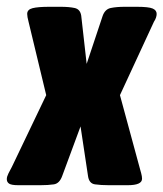

<svg xmlns="http://www.w3.org/2000/svg" viewBox="-43 -545 481 565"><path d="M11 0Q-9 0 -16 -4.5Q-23 -9 -23 -18Q-23 -25 -18 -35Q-13 -45 -8 -54L93 -265L41 -481Q37 -496 37 -504Q37 -517 53 -521Q69 -525 102 -525H136Q160 -525 176.5 -521.5Q193 -518 196 -499L212 -357L259 -498Q266 -518 283 -521.5Q300 -525 324 -525H360Q394 -525 406 -520Q418 -515 418 -504Q418 -499 416 -493Q414 -487 410 -481L310 -265L367 -55Q370 -44 372.5 -35Q375 -26 375 -19Q375 0 333 0H277Q254 0 236.5 -2.5Q219 -5 216 -27L194 -173L140 -27Q132 -5 115.5 -2.5Q99 0 76 0Z"/></svg>

Font: Asap Condensed Condensed ExtraBold
Style: Italic
Weight: 800
Width: 3
Italic angle: -6°
Designer: Pablo Cosgaya
Foundry: Omnibus-Type
Version: Version 3.001; ttfautohint (v1.8.4.7-5d5b)